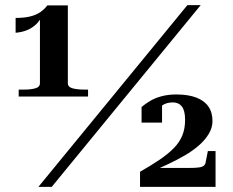

<svg xmlns="http://www.w3.org/2000/svg" viewBox="-20 -730 912 750"><path d="M245 -405Q245 -390 263.5 -385Q282 -380 310 -380H324V-353H53V-380H74Q100 -380 118 -385Q136 -390 136 -405V-668L146 -673Q137 -650 121 -635Q105 -620 85 -612Q65 -604 41 -602V-660Q74 -660 97 -665.5Q120 -671 136.5 -682Q153 -693 165 -709H245ZM712 -710H764L182 0H130ZM720 -74H577Q572 -72 570 -69Q568 -66 569 -63.5Q570 -61 570 -59Q603 -73 637 -89Q671 -105 702 -123Q733 -141 757 -162Q781 -183 795.5 -207Q810 -231 810 -257Q810 -291 794 -314Q778 -337 746.5 -349Q715 -361 669 -361Q637 -361 611 -354Q585 -347 566 -335.5Q547 -324 533 -312V-251H613V-328Q605 -328 599 -321Q593 -314 590.5 -305Q588 -296 587 -288Q595 -305 612.5 -317.5Q630 -330 655 -330Q678 -330 690.5 -314Q703 -298 703 -262Q703 -227 692 -200.5Q681 -174 659 -151.5Q637 -129 604 -106.5Q571 -84 527 -59V0H822V-140H792L784 -100Q783 -89 777 -83.5Q771 -78 757.5 -76Q744 -74 720 -74Z"/></svg>

Font: Roboto Serif 144pt SemiBold
Style: Regular
Weight: 600
Version: Version 1.008